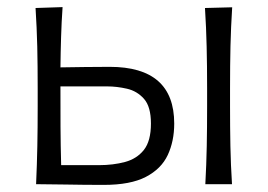

<svg xmlns="http://www.w3.org/2000/svg" viewBox="-20 -518 753 540"><path d="M81.5 0Q84 -55.5 85 -107Q86 -158.5 86 -219.5V-269.5Q86 -334 84.8 -387Q83.5 -440 80 -495.5L156 -498Q153 -455 151.8 -413.8Q150.5 -372.5 150 -328.5Q181 -329 218.2 -329.5Q255.5 -330 288.5 -330Q470 -330 470 -170.5Q470 -121 451.8 -82Q433.5 -43 390.2 -20.5Q347 2 272 2Q216 2 166 1Q116 0 81.5 0ZM152 -53.5H258Q298.5 -53.5 331.8 -62.5Q365 -71.5 384.8 -96.5Q404.5 -121.5 404.5 -170.5Q404.5 -218 385 -240Q365.5 -262 337 -268.5Q308.5 -275 281.5 -275H150Q150 -212.5 150.2 -160.5Q150.5 -108.5 152 -53.5ZM557.5 0Q560.5 -55.5 561.5 -107Q562.5 -158.5 562.5 -219.5V-269.5Q562.5 -334 561.2 -387Q560 -440 556.5 -495.5L633 -497.5Q629.5 -442 628.2 -388.5Q627 -335 627 -269.5V-219.5Q627 -158.5 628 -107Q629 -55.5 632.5 0Z"/></svg>

Font: Commissioner Flair Light
Style: Regular
Weight: 300
Designer: Kostas Bartsokas
Foundry: Kostas Bartsokas
Version: Version 1.000; ttfautohint (v1.8.3)